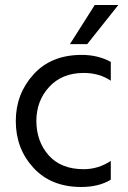

<svg xmlns="http://www.w3.org/2000/svg" viewBox="-20 -735 511 766"><path d="M422 -18Q374 11 304 11Q184 11 113.5 -65.5Q43 -142 43 -252Q43 -360 113.5 -438Q184 -516 306 -516Q371 -516 422 -488V-413Q376 -444 314 -444Q228 -444 176.5 -388.5Q125 -333 125 -251Q126 -169 175 -114.5Q224 -60 314 -60Q372 -60 422 -93ZM328 -559H259L358 -715H452Z"/></svg>

Font: Hind Vadodara
Style: Regular
Weight: 400
Designer: Hitesh Malaviya
Foundry: Indian Type Foundry
Version: Version 1.001;PS 1.0;hotconv 1.0.86;makeotf.lib2.5.63406; tt